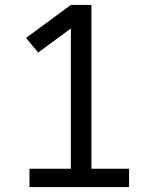

<svg xmlns="http://www.w3.org/2000/svg" viewBox="-20 -755 640 775"><path d="M99 0V-74H266V-640L134 -543L85 -602L266 -735H349V-74H501V0Z"/></svg>

Font: Iosevka Slab Extended
Style: Regular
Weight: 400
Width: 7
Monospace: yes
Designer: Belleve Invis
Foundry: Belleve Invis
Version: Version 11.1.1; ttfautohint (v1.8.3)